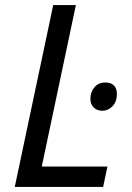

<svg xmlns="http://www.w3.org/2000/svg" viewBox="-20 -734 518 754"><path d="M38 0 189 -714H278L144 -80H402L385 0ZM382 -299Q362 -299 348.5 -311.5Q335 -324 335 -346Q335 -372 350.5 -391Q366 -410 394 -410Q409 -410 419 -404.5Q429 -399 434 -389Q439 -379 439 -365Q439 -334 421.5 -316.5Q404 -299 382 -299Z"/></svg>

Font: Noto Sans Display
Style: Italic
Weight: 400
Italic angle: -12°
Designer: Monotype Design Team
Foundry: Monotype Imaging Inc.
Version: Version 2.003